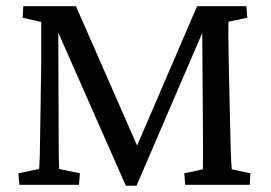

<svg xmlns="http://www.w3.org/2000/svg" viewBox="-20 -593 870 616"><path d="M54.7 -573.2H223.6L419.9 -126L612.3 -573.2H770.5L773.4 -536.1L712.9 -523.4Q711.9 -505.4 713.9 -391.6L717.8 -212.9Q720.2 -82 723.6 -49.8L783.2 -37.1L781.2 0H574.2L571.3 -37.1L630.9 -49.8Q631.8 -77.6 630.9 -198.2L628.9 -487.3L418 2.9H383.8L167 -488.3L168 -213.9Q168 -74.2 169.9 -50.8L236.3 -37.1L233.4 0H42L39.1 -37.1L105.5 -50.8Q107.9 -67.4 109.4 -198.2L112.3 -391.6V-522.5L52.7 -536.1Z"/></svg>

Font: Crimson Pro
Style: Regular
Weight: 400
Designer: Jacques Le Bailly
Foundry: Baron von Fonthausen
Version: Version 1.003